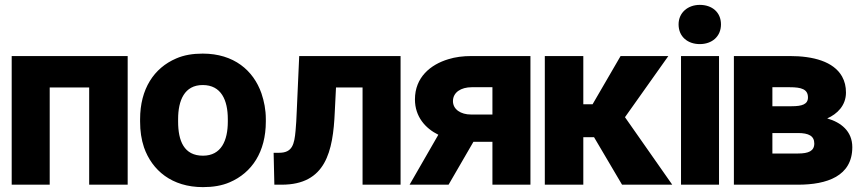

<svg xmlns="http://www.w3.org/2000/svg" viewBox="-20 -758 3538 788"><path d="M28 0H184V-399H346V0H504V-528H28Z M555 -259C555 -220 560 -186 571 -153C604 -59 685 10 813 10C854 10 891 4 923 -10C1014 -49 1071 -135 1071 -259V-269C1071 -308 1064 -342 1053 -375C1020 -469 940 -538 812 -538C771 -538 735 -532 703 -518C612 -479 555 -393 555 -269ZM711 -259V-269C711 -346 737 -409 812 -409C888 -409 915 -347 915 -269V-259C915 -181 888 -119 813 -119C735 -119 711 -180 711 -259Z M1103 -131 1106 0H1136C1317 0 1347 -136 1354 -299L1359 -399H1468V0H1624V-528H1208L1198 -304C1197 -271 1195 -244 1193 -221C1188 -166 1180 -131 1126 -131Z M1661 0H1821L1923 -176H2001V0H2157V-528H1916C1880 -528 1849 -524 1820 -515C1747 -493 1683 -441 1683 -350C1683 -279 1726 -231 1779 -205ZM1839 -343C1839 -379 1872 -400 1916 -400H2001V-288H1913C1871 -288 1839 -309 1839 -343Z M2216 0H2374V-195H2418L2533 0H2739L2545 -277L2723 -528H2527L2412 -330H2374V-528H2216Z M2765 -658C2765 -607 2803 -577 2852 -577C2902 -577 2939 -608 2939 -658C2939 -708 2902 -738 2852 -738C2803 -738 2765 -706 2765 -658ZM2775 0H2931V-528H2775Z M2992 0H3255C3374 0 3478 -35 3478 -154C3478 -220 3431 -256 3375 -272C3416 -290 3452 -325 3452 -378C3452 -403 3447 -424 3436 -444C3401 -506 3317 -528 3221 -528H2992ZM3150 -128V-212H3255C3299 -212 3322 -200 3322 -169C3322 -138 3298 -128 3255 -128ZM3150 -322V-400H3221C3269 -400 3296 -392 3296 -358C3296 -330 3272 -322 3229 -322Z"/></svg>

Font: Asimov Pro
Style: Blk
Weight: 900
Designer: Google
Version: Version 2.000980; 2014